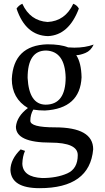

<svg xmlns="http://www.w3.org/2000/svg" viewBox="-20 -715 552 1008"><path d="M218.8 -165.5Q324.7 -165.5 324.7 -308.6Q320.8 -445.8 222.2 -449.7Q125 -449.7 125 -306.2Q132.3 -167 218.8 -165.5ZM187.5 272.9Q38.6 272.9 34.7 177.2Q35.6 120.6 88.4 69.3L111.3 77.1Q98.6 105 97.2 144.5Q99.6 214.8 201.7 219.7Q278.3 219.7 333.3 195.3Q388.2 170.9 388.2 99.1Q388.2 34.2 245.6 33.7Q63.5 33.7 63.5 -49.8Q68.8 -104.5 126.5 -147.9Q42 -198.2 42 -300.3Q50.8 -476.6 228 -482.4Q298.3 -482.4 337.4 -466.3Q354.5 -464.8 370.1 -464.8Q427.2 -464.8 471.7 -481Q457 -448.7 428.5 -437Q399.9 -425.3 380.4 -425.3Q406.7 -385.3 408.2 -309.1Q400.4 -145 215.8 -134.8Q182.1 -134.8 154.8 -139.6Q139.2 -113.3 139.2 -81.1Q139.2 -46.4 268.6 -46.4Q469.2 -46.4 469.2 68.8Q451.2 272.9 187.5 272.9ZM231.9 -525.4Q114.3 -528.3 66.9 -669.9Q77.6 -686.5 97.2 -695.3Q138.2 -605.5 230 -599.6Q322.3 -604.5 364.7 -695.3Q384.8 -687.5 394 -669.9Q341.3 -530.3 231.9 -525.4Z"/></svg>

Font: Almanac
Style: Regular
Weight: 400
Designer: Eden's Almanac
Version: Version 3.501;March 28, 2021;FontCreator 13.0.0.2683 64-bit